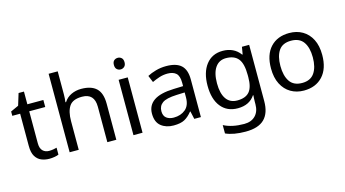

<svg xmlns="http://www.w3.org/2000/svg" viewBox="-102 -1158 3223 1796"><g transform="rotate(-15 1509.0 -260.0)"><path d="M264 -62Q284 -62 305 -65.5Q326 -69 339 -73V-6Q325 1 299 5.5Q273 10 249 10Q207 10 171.5 -4.5Q136 -19 114 -55Q92 -91 92 -156V-468H16V-510L93 -545L128 -659H180V-536H335V-468H180V-158Q180 -109 203.5 -85.5Q227 -62 264 -62Z M534 -537Q534 -497 529 -462H535Q561 -503 605.5 -524Q650 -545 702 -545Q800 -545 849 -498.5Q898 -452 898 -349V0H811V-343Q811 -472 691 -472Q601 -472 567.5 -421.5Q534 -371 534 -277V0H446V-760H534Z M1109 -737Q1129 -737 1144.5 -723.5Q1160 -710 1160 -681Q1160 -653 1144.5 -639Q1129 -625 1109 -625Q1087 -625 1072 -639Q1057 -653 1057 -681Q1057 -710 1072 -723.5Q1087 -737 1109 -737ZM1152 -536V0H1064V-536Z M1525 -545Q1623 -545 1670 -502Q1717 -459 1717 -365V0H1653L1636 -76H1632Q1597 -32 1558.5 -11Q1520 10 1452 10Q1379 10 1331 -28.5Q1283 -67 1283 -149Q1283 -229 1346 -272.5Q1409 -316 1540 -320L1631 -323V-355Q1631 -422 1602 -448Q1573 -474 1520 -474Q1478 -474 1440 -461.5Q1402 -449 1369 -433L1342 -499Q1377 -518 1425 -531.5Q1473 -545 1525 -545ZM1551 -259Q1451 -255 1412.5 -227Q1374 -199 1374 -148Q1374 -103 1401.5 -82Q1429 -61 1472 -61Q1540 -61 1585 -98.5Q1630 -136 1630 -214V-262Z M2073 -546Q2126 -546 2168.5 -526Q2211 -506 2241 -465H2246L2258 -536H2328V9Q2328 124 2269.5 182Q2211 240 2088 240Q1970 240 1895 206V125Q1974 167 2093 167Q2162 167 2201.5 126.5Q2241 86 2241 16V-5Q2241 -17 2242 -39.5Q2243 -62 2244 -71H2240Q2186 10 2074 10Q1970 10 1911.5 -63Q1853 -136 1853 -267Q1853 -395 1911.5 -470.5Q1970 -546 2073 -546ZM2085 -472Q2018 -472 1981 -418.5Q1944 -365 1944 -266Q1944 -167 1980.5 -114.5Q2017 -62 2087 -62Q2168 -62 2205 -105.5Q2242 -149 2242 -246V-267Q2242 -377 2204 -424.5Q2166 -472 2085 -472Z M2964 -269Q2964 -136 2896.5 -63Q2829 10 2714 10Q2643 10 2587.5 -22.5Q2532 -55 2500 -117.5Q2468 -180 2468 -269Q2468 -402 2535 -474Q2602 -546 2717 -546Q2790 -546 2845.5 -513.5Q2901 -481 2932.5 -419.5Q2964 -358 2964 -269ZM2559 -269Q2559 -174 2596.5 -118.5Q2634 -63 2716 -63Q2797 -63 2835 -118.5Q2873 -174 2873 -269Q2873 -364 2835 -418Q2797 -472 2715 -472Q2633 -472 2596 -418Q2559 -364 2559 -269Z"/></g></svg>

Font: Noto Sans Inscriptional Pahlavi
Style: Regular
Weight: 400
Designer: Monotype Design Team
Foundry: Monotype Imaging Inc.
Version: Version 2.003; ttfautohint (v1.8.4.7-5d5b)